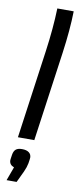

<svg xmlns="http://www.w3.org/2000/svg" viewBox="-100 -719 426 981"><g transform="rotate(10 112.5 -228.5)"><path d="M180 -464 115 0H30L94 -458Q111 -580 114 -683H199Q197 -586 180 -464ZM91 167 63 226H11L37 155Q12 146 12 122L13 113L16 93Q19 74 29.5 65Q40 56 62 56Q85 56 97.5 65.5Q110 75 110 92Q110 99 109 102L106 122Q102 143 91 167Z"/></g></svg>

Font: Ropa Sans
Style: Italic
Weight: 400
Version: Version 1.100